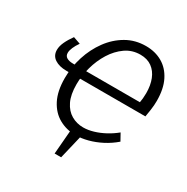

<svg xmlns="http://www.w3.org/2000/svg" viewBox="-194 -876 1194 1223"><g transform="rotate(30 402.5 -265.0)"><path d="M370.7 177.1 386 -9.4 463.3 -10 418.6 177.1ZM696 -98Q655.9 -63.3 609.4 -39.3Q562.9 -15.3 516.2 -3Q469.5 9.4 426.9 9.4Q360.2 9.4 305.5 -21.2Q250.8 -51.7 218.6 -114Q186.4 -176.4 186.4 -271.4Q186.4 -353.4 211.1 -430.9Q235.8 -508.4 281.5 -570.7Q327.1 -633.1 391 -670.1Q454.8 -707.1 533.5 -707.1Q601.6 -707.1 654.1 -676.9Q706.6 -646.7 736.7 -587Q766.9 -527.4 766.9 -438.4Q766.9 -421.4 765.7 -405.7Q764.6 -390 761.6 -369.3Q758.6 -348.6 753.2 -316.9H171.8Q118.7 -316.9 85.8 -338.8Q53 -360.7 53 -402.4Q53 -429.7 67.6 -461.3Q82.3 -492.8 107 -526.8L159.5 -508.4Q141.9 -483.5 132.1 -460.6Q122.2 -437.8 122.2 -420.5Q122.2 -397.8 139.7 -387.6Q157.2 -377.5 185.5 -377.5H690.2L676.2 -366.5Q680.2 -388.8 682.1 -409Q683.9 -429.1 683.9 -447.8Q683.9 -504.7 666.6 -548.5Q649.3 -592.2 615.2 -617Q581.1 -641.8 530.2 -641.8Q469.5 -641.8 421.8 -608.3Q374 -574.8 340.2 -520.7Q306.4 -466.5 288.6 -401.8Q270.8 -337 270.8 -274.4Q270.8 -199.1 294.1 -151.3Q317.4 -103.5 356.9 -80.6Q396.3 -57.6 444.3 -57.6Q479.3 -57.6 518.2 -69.1Q557.2 -80.6 595.9 -101.4Q634.5 -122.2 667.5 -149.5Z"/></g></svg>

Font: Bitter Thin
Style: Italic
Weight: 100
Italic angle: -9°
Designer: Sol Matas, and Bitter project Authors
Foundry: Sol Matas
Version: Version 2.002